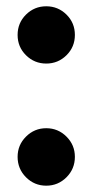

<svg xmlns="http://www.w3.org/2000/svg" viewBox="-20 -568 290 602"><path d="M188.5 -394.8Q162.1 -368.7 125 -368.7Q87.9 -368.7 61.5 -394.8Q35.2 -420.9 35.2 -458.5Q35.2 -496.1 61.5 -522.2Q87.9 -548.3 125 -548.3Q162.1 -548.3 188.5 -522.2Q214.8 -496.1 214.8 -458.5Q214.8 -420.9 188.5 -394.8ZM35.2 -76.2Q35.2 -113.3 61.5 -139.6Q87.9 -166 125 -166Q162.1 -166 188.5 -139.6Q214.8 -113.3 214.8 -76.2Q214.8 -38.6 188.5 -12.2Q162.1 14.2 125 14.2Q87.9 14.2 61.5 -12.2Q35.2 -38.6 35.2 -76.2Z"/></svg>

Font: Cinzel Black
Style: Regular
Weight: 900
Designer: Natanael Gama
Version: Version 1.001;PS 001.001;hotconv 1.0.56;makeotf.lib2.0.21325